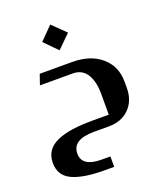

<svg xmlns="http://www.w3.org/2000/svg" viewBox="-149 -704 850 1008"><g transform="rotate(-20 276.5 -199.5)"><path d="M252.9 -607.9 326.2 -536.1 252.9 -463.9 182.1 -536.1ZM359.9 0H275.9Q154.8 0 154.8 78.1Q154.8 150.9 265.1 150.9H313V209H261.2Q140.1 209 78.6 179.7Q17.1 150.4 17.1 80.1Q17.1 42 35.6 14.9Q54.2 -12.2 90.6 -28.1Q127 -43.9 175.8 -51Q224.6 -58.1 290 -58.1H379.9V-176.8Q379.9 -207 374.3 -232.9Q368.7 -258.8 356.9 -280.3Q345.2 -301.8 324.7 -314Q304.2 -326.2 276.9 -326.2H92.8L112.8 -383.8H293Q395 -383.8 456.1 -331.3Q517.1 -278.8 517.1 -192.9V-158.2Q517.1 -86.9 473.9 -43.5Q430.7 0 359.9 0Z"/></g></svg>

Font: Wesal
Style: Regular
Weight: 700
Designer: Ahmed zaza
Foundry: Ahmed zaza
Version: Version 2.01